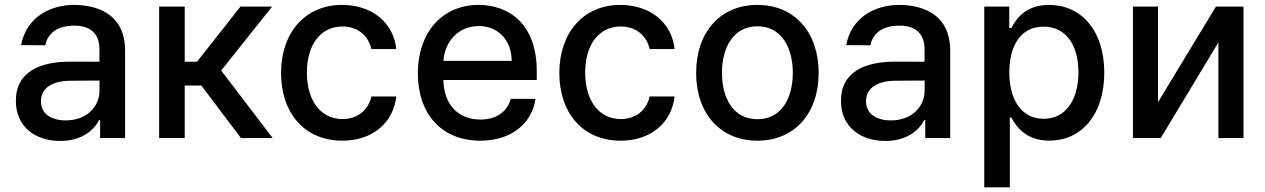

<svg xmlns="http://www.w3.org/2000/svg" viewBox="-20 -573 5253 797"><path d="M230.1 12.1C320.3 12.1 371.1 -33.7 391.3 -74.6H395.6V0H499.3V-362.2C499.3 -521 374.3 -552.6 287.6 -552.6C188.9 -552.6 89.5 -502.5 67.5 -385.7L168 -384.9C177.9 -435 217.7 -466.6 289.1 -466.6C357.6 -466.6 392.8 -430.8 392.8 -369V-316.8L270.6 -317.1C150.6 -317.1 45.8 -278.1 45.8 -154.1C45.8 -46.9 126.4 12.1 230.1 12.1ZM149.9 -152.7C149.9 -209.5 199.6 -237.6 273.1 -237.9L393.1 -238.6V-196.7C393.1 -132.1 341.6 -73.2 253.2 -73.2C193.2 -73.2 149.9 -100.1 149.9 -152.7Z M640.6 0H746.8V-218H815.7L980.1 0H1111.9L898.1 -280.2L1109.4 -545.5H978L797.9 -316.8H746.8V-545.5H640.6Z M1400.9 11C1529.8 11 1613.3 -66.4 1625 -172.6H1521.7C1508.2 -113.6 1462.4 -78.8 1401.6 -78.8C1311.8 -78.8 1253.9 -153.8 1253.9 -272.7C1253.9 -389.6 1312.9 -463.1 1401.6 -463.1C1469.1 -463.1 1510.3 -420.5 1521.7 -369.3H1625C1613.6 -479.4 1523.8 -552.6 1399.9 -552.6C1246.1 -552.6 1146.7 -436.8 1146.7 -270.2C1146.7 -105.8 1242.5 11 1400.9 11Z M1974.1 11C2105.1 11 2188.2 -62.5 2203.1 -162.6H2100.1C2085.6 -108.7 2039.4 -76.7 1975.1 -76.7C1884.2 -76.7 1823.5 -135.3 1820.3 -240.8H2208.1V-278.4C2208.1 -475.5 2090.2 -552.6 1966.6 -552.6C1814.6 -552.6 1714.5 -436.8 1714.5 -269.2C1714.5 -99.8 1813.2 11 1974.1 11ZM1820.7 -320.3C1825.3 -397.7 1881 -464.8 1967.3 -464.8C2049.7 -464.8 2103.7 -403.8 2104 -320.3Z M2556.1 11C2685 11 2768.5 -66.4 2780.2 -172.6H2676.8C2663.4 -113.6 2617.5 -78.8 2556.8 -78.8C2467 -78.8 2409.1 -153.8 2409.1 -272.7C2409.1 -389.6 2468 -463.1 2556.8 -463.1C2624.3 -463.1 2665.5 -420.5 2676.8 -369.3H2780.2C2768.8 -479.4 2679 -552.6 2555 -552.6C2401.3 -552.6 2301.8 -436.8 2301.8 -270.2C2301.8 -105.8 2397.7 11 2556.1 11Z M3123.9 11C3277.7 11 3378.2 -101.6 3378.2 -270.2C3378.2 -440 3277.7 -552.6 3123.9 -552.6C2970.2 -552.6 2869.7 -440 2869.7 -270.2C2869.7 -101.6 2970.2 11 3123.9 11ZM2976.9 -270.6C2976.9 -375 3023.8 -463.8 3124.3 -463.8C3224.1 -463.8 3271 -375 3271 -270.6C3271 -165.8 3224.1 -78.1 3124.3 -78.1C3023.8 -78.1 2976.9 -165.8 2976.9 -270.6Z M3655.2 12.1C3745.4 12.1 3796.2 -33.7 3816.4 -74.6H3820.7V0H3924.4V-362.2C3924.4 -521 3799.4 -552.6 3712.7 -552.6C3614 -552.6 3514.6 -502.5 3492.5 -385.7L3593 -384.9C3603 -435 3642.8 -466.6 3714.1 -466.6C3782.7 -466.6 3817.8 -430.8 3817.8 -369V-316.8L3695.7 -317.1C3575.6 -317.1 3470.9 -278.1 3470.9 -154.1C3470.9 -46.9 3551.5 12.1 3655.2 12.1ZM3574.9 -152.7C3574.9 -209.5 3624.6 -237.6 3698.2 -237.9L3818.2 -238.6V-196.7C3818.2 -132.1 3766.7 -73.2 3678.3 -73.2C3618.3 -73.2 3574.9 -100.1 3574.9 -152.7Z M4065.7 204.5H4171.9V-84.9H4178.3C4197.4 -50.1 4236.5 10.7 4335.9 10.7C4468 10.7 4563.9 -95.2 4563.9 -271.7C4563.9 -448.5 4466.6 -552.6 4334.9 -552.6C4233.7 -552.6 4197.1 -490.8 4178.3 -457H4169.4V-545.5H4065.7ZM4169.7 -272.7C4169.7 -386.7 4219.5 -462.4 4312.1 -462.4C4408.4 -462.4 4456.7 -381 4456.7 -272.7C4456.7 -163.4 4407 -79.9 4312.1 -79.9C4220.9 -79.9 4169.7 -158 4169.7 -272.7Z M4786.9 -148.8V-545.5H4682.9V0H4798.3L5037.6 -397V0H5141.7V-545.5H5027.3Z"/></svg>

Font: Magic Ui Pro Medium
Style: Regular
Weight: 500
Designer: Stefan Endress, Andreas Faust
Version: Version 1.000;FEAKit 1.0